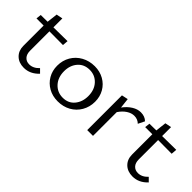

<svg xmlns="http://www.w3.org/2000/svg" viewBox="32 -1049 1595 1595"><g transform="rotate(45 829.0 -251.5)"><path d="M370 -54Q313 7 239 7Q180 7 144 -28Q108 -63 108 -120V-358H24L29 -403L109 -404L120 -499L176 -510V-405L340 -407L336 -357L176 -358V-131Q176 -90 196.5 -67.5Q217 -45 251 -45Q298 -45 337 -87Z M423 -202Q423 -264 452 -313.5Q481 -363 532.5 -391.5Q584 -420 648 -420Q708 -420 756 -393Q804 -366 831 -319Q858 -272 858 -213Q858 -151 829 -101Q800 -51 749.5 -23Q699 5 635 5Q574 5 526 -22Q478 -49 450.5 -96Q423 -143 423 -202ZM785 -206Q785 -279 743.5 -324Q702 -369 639 -369Q574 -369 535 -324Q496 -279 496 -210Q496 -137 538 -91.5Q580 -46 644 -46Q709 -46 747 -92Q785 -138 785 -206Z M1266 -391 1238 -334Q1211 -361 1171 -361Q1138 -361 1105 -339.5Q1072 -318 1046 -279V0H978V-408L1034 -420L1044 -331Q1075 -373 1113 -396.5Q1151 -420 1189 -420Q1237 -420 1266 -391Z M1647 -54Q1590 7 1516 7Q1457 7 1421 -28Q1385 -63 1385 -120V-358H1301L1306 -403L1386 -404L1397 -499L1453 -510V-405L1617 -407L1613 -357L1453 -358V-131Q1453 -90 1473.5 -67.5Q1494 -45 1528 -45Q1575 -45 1614 -87Z"/></g></svg>

Font: Ysabeau Infant
Style: Regular
Weight: 400
Designer: Christian Thalmann (Catharsis Fonts)
Version: Version 0.003